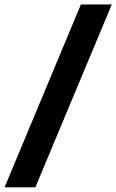

<svg xmlns="http://www.w3.org/2000/svg" viewBox="-25 -694 508 839"><path d="M-5 124.5 328.5 -674.5H463.5L129.5 124.5Z"/></svg>

Font: Anek Gurmukhi
Style: Bold
Weight: 700
Designer: Sarang Kulkarni (Gurmukhi), Yesha Goshar (Latin)
Foundry: Ek Type
Version: Version 1.003